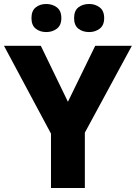

<svg xmlns="http://www.w3.org/2000/svg" viewBox="-20 -944 682 964"><path d="M321 -433 458 -714H642L406 -278V0H236V-273L0 -714H185ZM138 -853Q138 -890 159.5 -907Q181 -924 212 -924Q243 -924 265.5 -907Q288 -890 288 -853Q288 -817 265.5 -800Q243 -783 212 -783Q181 -783 159.5 -800Q138 -817 138 -853ZM352 -853Q352 -890 373.5 -907Q395 -924 428 -924Q458 -924 480.5 -907Q503 -890 503 -853Q503 -817 480.5 -800Q458 -783 428 -783Q395 -783 373.5 -800Q352 -817 352 -853Z"/></svg>

Font: Noto Sans Gujarati UI ExtraBold
Style: Regular
Weight: 800
Designer: Jelle Bosma - Monotype Design Team, Universal Thirst
Foundry: Monotype Imaging Inc.
Version: Version 2.106; ttfautohint (v1.8.4.7-5d5b)